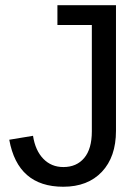

<svg xmlns="http://www.w3.org/2000/svg" viewBox="-20 -708 540 738"><path d="M223.1 9.8Q48.3 9.8 15.6 -170.9L106.9 -186Q115.7 -129.4 146.5 -97.7Q177.2 -65.9 223.6 -65.9Q274.4 -65.9 303.7 -100.8Q333 -135.7 333 -203.1V-611.8H200.7V-688H425.8V-205.1Q425.8 -105 371.6 -47.6Q317.4 9.8 223.1 9.8Z"/></svg>

Font: TypoPRO Liberation Sans
Style: Regular
Weight: 400
Designer: Steve Matteson
Foundry: Ascender Corporation
Version: Version 2.00.1